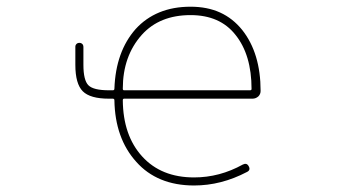

<svg xmlns="http://www.w3.org/2000/svg" viewBox="-20 -575 1040 581"><path d="M567.4 -13.7Q511.7 -13.7 467.8 -31.7Q423.8 -49.8 392.6 -85Q328.1 -156.2 326.2 -271.5Q326.2 -276.4 321.3 -276.4H309.6Q252.9 -276.4 230.5 -298.8Q208 -321.3 208 -378.9V-433.6Q208 -438.5 211.4 -441.9Q214.8 -445.3 220.2 -445.3Q225.6 -445.3 229 -441.9Q232.4 -438.5 232.4 -433.6V-378.9Q232.4 -332 247.6 -316.9Q262.7 -301.8 309.6 -301.8H321.3Q326.2 -301.8 326.2 -306.6Q330.1 -418.9 390.6 -487.3Q420.9 -520.5 462.4 -537.6Q503.9 -554.7 556.6 -554.7Q607.4 -554.7 646 -537.1Q684.6 -519.5 712.9 -484.4Q768.6 -414.1 768.6 -299.8Q768.6 -290 761.7 -283.2Q753.9 -276.4 744.1 -276.4H355.5Q351.6 -276.4 351.6 -271.5Q352.5 -165 410.2 -101.6Q467.8 -38.1 567.4 -38.1Q644.5 -38.1 714.8 -77.1Q726.6 -83 732.4 -72.3Q739.3 -60.5 727.5 -54.7Q649.4 -13.7 567.4 -13.7ZM556.6 -529.3Q462.9 -529.3 409.2 -469.7Q351.6 -405.3 351.6 -306.6Q351.6 -301.8 355.5 -301.8H736.3Q741.2 -301.8 741.2 -305.7Q741.2 -409.2 692.4 -469.7Q645.5 -529.3 556.6 -529.3Z"/></svg>

Font: Rounded-X Mgen+ 1mn thin
Style: Regular
Weight: 100
Designer: [Source Han Sans]
Ryoko NISHIZUKA  (kana & ideographs); Paul D. Hunt (Latin, Greek & Cyrillic); Wenlong ZHANG  (bopomofo
Version: Version 1.059.20150602